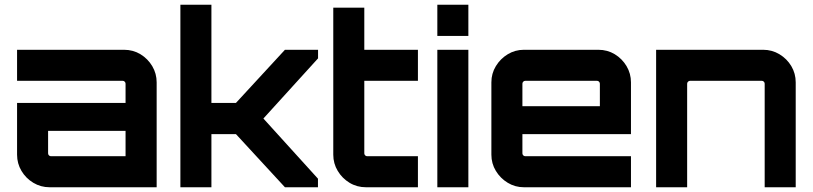

<svg xmlns="http://www.w3.org/2000/svg" viewBox="-20 -790 3430 810"><path d="M189.5 0Q151.9 0 120.5 -18.9Q89.1 -37.8 70.6 -69Q52 -100.1 52 -137.5V-355.8H509.7V-436.9Q509.7 -441.9 506.1 -445.5Q502.5 -449.1 497.6 -449.1H52V-580H503.1Q541.5 -580 572.6 -561.2Q603.6 -542.3 622.3 -511Q640.9 -479.6 640.9 -442.5V0ZM195.1 -130.9H509.7V-238H182.9V-143.1Q182.9 -138.1 186.5 -134.5Q190.1 -130.9 195.1 -130.9Z M741 0V-770H871.9V-355.8H975.4L1182.1 -580H1321.8V-543.8L1091.2 -290L1321.4 -36.2V0H1182.1L975.4 -224.2H871.9V0Z M1524.2 0Q1485.8 0 1454.6 -18.9Q1423.5 -37.8 1404.8 -69Q1386 -100.1 1386 -137.5V-757.6H1516.9V-580H1743.1V-449.1H1516.9V-143.1Q1516.9 -138.1 1520.5 -134.5Q1524.1 -130.9 1529.1 -130.9H1743.1V0H1524.2Z M1825 0V-580H1955.9V0ZM1825 -638.4V-770H1955.9V-638.4Z M2190.5 0Q2153.1 0 2122 -18.9Q2090.8 -37.8 2071.9 -69Q2053 -100.1 2053 -137.5V-442.5Q2053 -479.9 2071.9 -511Q2090.8 -542.2 2122 -561.1Q2153.1 -580 2190.5 -580H2504.1Q2542.5 -580 2573.6 -561.2Q2604.6 -542.3 2623.3 -511Q2641.9 -479.6 2641.9 -442.5V-224.2H2183.9V-143.1Q2183.9 -138.1 2187.5 -134.5Q2191.1 -130.9 2196.1 -130.9H2641.9V0H2190.5ZM2183.9 -342H2510.7V-436.9Q2510.7 -441.9 2507.1 -445.5Q2503.5 -449.1 2498.6 -449.1H2196.1Q2191.1 -449.1 2187.5 -445.5Q2183.9 -441.9 2183.9 -436.9Z M2748 0V-580H3199.4Q3237 -580 3268.4 -561.1Q3299.8 -542.2 3318.4 -511Q3336.9 -479.9 3336.9 -442.5V0H3206V-436.9Q3206 -441.9 3202.4 -445.5Q3198.8 -449.1 3193.9 -449.1H2891.4Q2886.4 -449.1 2882.7 -445.5Q2878.9 -441.9 2878.9 -436.9V0Z"/></svg>

Font: Orbitron
Style: Regular
Weight: 400
Designer: Matt McInerney
Foundry: The League of Moveable Type
Version: Version 2.001